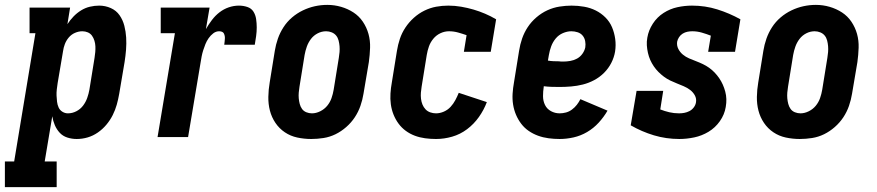

<svg xmlns="http://www.w3.org/2000/svg" viewBox="-69 -561 3589 786"><path d="M-49 205V100H-11L76 -425H52V-530H218L207 -462Q218 -479 232 -493.5Q246 -508 263 -518.5Q280 -529 299 -533.5Q318 -538 337 -538Q362 -538 384.5 -528Q407 -518 420.5 -498.5Q434 -479 440 -455.5Q446 -432 447.5 -407.5Q449 -383 447 -357.5Q445 -332 441 -307L419 -177Q415 -154 409 -132.5Q403 -111 392.5 -90Q382 -69 366.5 -50.5Q351 -32 331.5 -18.5Q312 -5 290 1.5Q268 8 245 8Q225 8 206.5 2Q188 -4 175.5 -17.5Q163 -31 155.5 -48.5Q148 -66 145 -85L114 100H163V205ZM209 -97Q227 -97 243.5 -105.5Q260 -114 271 -128.5Q282 -143 288 -160Q294 -177 297 -194L318 -324Q320 -336 321 -348Q322 -360 321.5 -371.5Q321 -383 317.5 -394.5Q314 -406 307.5 -415Q301 -424 290.5 -428.5Q280 -433 268 -433Q253 -433 238 -426.5Q223 -420 212.5 -407.5Q202 -395 196.5 -380.5Q191 -366 189 -351L167 -221Q165 -208 163.5 -195Q162 -182 162.5 -169.5Q163 -157 164.5 -144.5Q166 -132 171 -121Q176 -110 186.5 -103.5Q197 -97 209 -97Z M576 0 647 -425H589V-530H789L774 -442Q785 -461 798.5 -479Q812 -497 829.5 -510.5Q847 -524 867.5 -531Q888 -538 909 -538Q927 -538 943.5 -532.5Q960 -527 968.5 -513.5Q977 -500 979.5 -483Q982 -466 982 -448.5Q982 -431 979.5 -413Q977 -395 974 -378H849Q850 -384 850.5 -390Q851 -396 851.5 -402Q852 -408 851 -413.5Q850 -419 847.5 -424Q845 -429 839.5 -431Q834 -433 828 -433Q815 -433 804 -424.5Q793 -416 785 -404.5Q777 -393 772 -380.5Q767 -368 763 -355.5Q759 -343 756.5 -330Q754 -317 752 -304L701 0Z M1205 8Q1176 8 1148 2Q1120 -4 1097 -19.5Q1074 -35 1058.5 -58Q1043 -81 1036 -108Q1029 -135 1029.5 -164.5Q1030 -194 1035 -223L1056 -353Q1060 -378 1068.5 -402.5Q1077 -427 1091.5 -449.5Q1106 -472 1126.5 -489.5Q1147 -507 1171 -518.5Q1195 -530 1220 -535.5Q1245 -541 1271 -541Q1300 -541 1327.5 -533Q1355 -525 1378 -510Q1401 -495 1416.5 -472Q1432 -449 1439.5 -422Q1447 -395 1446 -365.5Q1445 -336 1441 -307L1419 -177Q1415 -152 1406.5 -127.5Q1398 -103 1383.5 -81Q1369 -59 1348.5 -41Q1328 -23 1304.5 -11.5Q1281 0 1255.5 4Q1230 8 1205 8ZM1208 -97Q1225 -97 1242 -105.5Q1259 -114 1270.5 -128Q1282 -142 1288 -159Q1294 -176 1297 -194L1318 -324Q1320 -336 1321 -348Q1322 -360 1321 -372Q1320 -384 1317 -395.5Q1314 -407 1307 -415.5Q1300 -424 1289 -428.5Q1278 -433 1266 -433Q1248 -433 1231.5 -424.5Q1215 -416 1204 -401.5Q1193 -387 1187 -370Q1181 -353 1178 -336L1157 -206Q1155 -194 1154 -182Q1153 -170 1154 -158.5Q1155 -147 1158 -135.5Q1161 -124 1167.5 -115Q1174 -106 1185 -101.5Q1196 -97 1208 -97Z M1716 8Q1693 8 1671 5Q1649 2 1629 -5.5Q1609 -13 1592 -25.5Q1575 -38 1562.5 -55Q1550 -72 1542 -92Q1534 -112 1531 -134Q1528 -156 1529.5 -178.5Q1531 -201 1535 -223L1556 -353Q1560 -378 1568 -402Q1576 -426 1590.5 -448Q1605 -470 1625 -488Q1645 -506 1668.5 -517.5Q1692 -529 1716.5 -533.5Q1741 -538 1766 -538Q1793 -538 1819 -533.5Q1845 -529 1869 -522Q1893 -515 1916.5 -505Q1940 -495 1962 -482L1940 -349H1830L1841 -417Q1824 -423 1806 -428Q1788 -433 1769 -433Q1751 -433 1734 -425Q1717 -417 1705 -402.5Q1693 -388 1687 -371Q1681 -354 1678 -336L1657 -206Q1655 -194 1654 -181.5Q1653 -169 1654.5 -156.5Q1656 -144 1660.5 -133Q1665 -122 1673 -113.5Q1681 -105 1692.5 -101Q1704 -97 1716 -97Q1732 -97 1748 -104Q1764 -111 1775.5 -123.5Q1787 -136 1795 -151Q1803 -166 1809 -181L1924 -143Q1912 -111 1891.5 -82Q1871 -53 1843 -32Q1815 -11 1782 -1.5Q1749 8 1716 8Z M2222 8Q2199 8 2176.5 5Q2154 2 2133.5 -5.5Q2113 -13 2095.5 -25Q2078 -37 2065 -54Q2052 -71 2043.5 -91Q2035 -111 2031.5 -133Q2028 -155 2029.5 -178Q2031 -201 2035 -223L2056 -353Q2060 -379 2068.5 -403.5Q2077 -428 2091.5 -450Q2106 -472 2127 -490Q2148 -508 2172 -519Q2196 -530 2221.5 -534Q2247 -538 2271 -538Q2297 -538 2322.5 -533.5Q2348 -529 2370 -518Q2392 -507 2409.5 -489.5Q2427 -472 2436.5 -449.5Q2446 -427 2449.5 -401.5Q2453 -376 2449 -350Q2445 -326 2433.5 -303.5Q2422 -281 2404 -263Q2386 -245 2363.5 -233Q2341 -221 2317 -215Q2293 -209 2269 -207Q2245 -205 2222 -205Q2205 -205 2189 -205.5Q2173 -206 2157 -208V-206Q2154 -187 2154 -167.5Q2154 -148 2162 -131.5Q2170 -115 2186.5 -106Q2203 -97 2222 -97Q2235 -97 2248 -100.5Q2261 -104 2272.5 -112.5Q2284 -121 2292.5 -132Q2301 -143 2307 -155L2418 -108Q2403 -82 2382 -59Q2361 -36 2334.5 -20.5Q2308 -5 2279 1.5Q2250 8 2222 8ZM2237 -309Q2251 -309 2265.5 -311.5Q2280 -314 2293 -321Q2306 -328 2315 -340.5Q2324 -353 2327 -367Q2329 -380 2326.5 -393Q2324 -406 2316 -415.5Q2308 -425 2295.5 -429Q2283 -433 2270 -433Q2253 -433 2235.5 -425.5Q2218 -418 2206 -403.5Q2194 -389 2187.5 -371.5Q2181 -354 2178 -336L2174 -313Q2185 -311 2196.5 -310.5Q2208 -310 2219 -310Q2219 -310 2219 -310Q2219 -310 2219 -310Q2224 -309 2228.5 -309Q2233 -309 2237 -309Z M2712 8Q2658 8 2608 -7Q2558 -22 2513 -48L2537 -189H2646L2634 -113Q2652 -106 2671 -101.5Q2690 -97 2711 -97Q2722 -97 2732.5 -99Q2743 -101 2753 -106Q2763 -111 2770.5 -120.5Q2778 -130 2780 -141Q2783 -157 2775.5 -170.5Q2768 -184 2756 -193Q2744 -202 2730 -208Q2716 -214 2702 -219.5Q2688 -225 2674.5 -231.5Q2661 -238 2649 -247Q2637 -256 2626.5 -266.5Q2616 -277 2607.5 -289.5Q2599 -302 2593 -315.5Q2587 -329 2583.5 -344.5Q2580 -360 2579 -375.5Q2578 -391 2581 -407Q2586 -437 2603.5 -464Q2621 -491 2647.5 -508Q2674 -525 2704 -531.5Q2734 -538 2764 -538Q2818 -538 2867.5 -522.5Q2917 -507 2962 -482L2940 -349H2830L2841 -415Q2823 -422 2804 -427.5Q2785 -433 2765 -433Q2755 -433 2745 -431Q2735 -429 2726 -423.5Q2717 -418 2711 -409Q2705 -400 2703 -390Q2701 -374 2708 -360.5Q2715 -347 2726.5 -337.5Q2738 -328 2752 -322Q2766 -316 2780.5 -310.5Q2795 -305 2808.5 -298.5Q2822 -292 2834 -283.5Q2846 -275 2856.5 -264Q2867 -253 2875.5 -240.5Q2884 -228 2890 -214.5Q2896 -201 2900 -186Q2904 -171 2904.5 -155.5Q2905 -140 2902 -123Q2897 -92 2878 -65Q2859 -38 2831.5 -21.5Q2804 -5 2773 1.5Q2742 8 2712 8Z M3205 8Q3176 8 3148 2Q3120 -4 3097 -19.5Q3074 -35 3058.5 -58Q3043 -81 3036 -108Q3029 -135 3029.5 -164.5Q3030 -194 3035 -223L3056 -353Q3060 -378 3068.5 -402.5Q3077 -427 3091.5 -449.5Q3106 -472 3126.5 -489.5Q3147 -507 3171 -518.5Q3195 -530 3220 -535.5Q3245 -541 3271 -541Q3300 -541 3327.5 -533Q3355 -525 3378 -510Q3401 -495 3416.5 -472Q3432 -449 3439.5 -422Q3447 -395 3446 -365.5Q3445 -336 3441 -307L3419 -177Q3415 -152 3406.5 -127.5Q3398 -103 3383.5 -81Q3369 -59 3348.5 -41Q3328 -23 3304.5 -11.5Q3281 0 3255.5 4Q3230 8 3205 8ZM3208 -97Q3225 -97 3242 -105.5Q3259 -114 3270.5 -128Q3282 -142 3288 -159Q3294 -176 3297 -194L3318 -324Q3320 -336 3321 -348Q3322 -360 3321 -372Q3320 -384 3317 -395.5Q3314 -407 3307 -415.5Q3300 -424 3289 -428.5Q3278 -433 3266 -433Q3248 -433 3231.5 -424.5Q3215 -416 3204 -401.5Q3193 -387 3187 -370Q3181 -353 3178 -336L3157 -206Q3155 -194 3154 -182Q3153 -170 3154 -158.5Q3155 -147 3158 -135.5Q3161 -124 3167.5 -115Q3174 -106 3185 -101.5Q3196 -97 3208 -97Z"/></svg>

Font: Iosevka Slab Extrabold
Style: Italic
Weight: 800
Italic angle: -9°
Monospace: yes
Designer: Belleve Invis
Foundry: Belleve Invis
Version: Version 11.1.0; ttfautohint (v1.8.3)